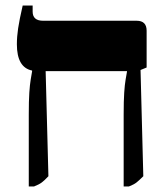

<svg xmlns="http://www.w3.org/2000/svg" viewBox="-20 -667 590 694"><path d="M84 7V-253Q84 -303 86 -332.5Q88 -362 91 -379.5Q94 -397 96 -409V-412Q41 -423 41 -507Q41 -534 45.5 -564.5Q50 -595 62 -647H98V-625Q98 -592 136 -592H474Q510 -592 510 -556V-423L488 -414L498 -30Q483 -15 473.5 -7.5Q464 0 446 7H427V-253Q427 -303 429 -332.5Q431 -362 434 -379Q437 -396 439 -408V-410H145L155 -30Q141 -15 131 -7.5Q121 0 103 7Z"/></svg>

Font: Noto Serif Hebrew Condensed Black
Style: Regular
Weight: 900
Width: 3
Designer: Monotype Design Team
Foundry: Monotype Imaging Inc.
Version: Version 2.004; ttfautohint (v1.8.4.7-5d5b)